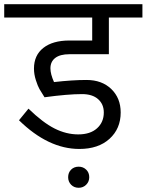

<svg xmlns="http://www.w3.org/2000/svg" viewBox="-39 -708 695 910"><path d="M290 -451Q246 -451 223 -433.5Q200 -416 200 -384Q200 -357 217 -319Q304 -329 371 -329Q444 -329 488.5 -286Q533 -243 533 -175Q533 -98 480 -50Q427 -2 337 -2Q190 -2 51 -138L96 -193Q164 -127 219.5 -99Q275 -71 332 -71Q389 -71 421 -100Q453 -129 453 -175Q453 -214 426 -238Q399 -262 350 -262Q282 -262 172 -247Q156 -272 148 -286Q140 -300 131 -328Q122 -356 122 -383Q122 -446 166.5 -481Q211 -516 290 -516H398V-625H-19V-688H636V-625H477V-451ZM334 82Q355 82 369.5 96Q384 110 384 132Q384 153 369.5 167.5Q355 182 334 182Q312 182 298 167.5Q284 153 284 132Q284 110 298 96Q312 82 334 82Z"/></svg>

Font: FiraGO Book
Style: Regular
Weight: 350
Designer: bBox Type
Foundry: bBox Type GmbH
Version: Version 1.001;PS 001.001;hotconv 1.0.88;makeotf.lib2.5.64775